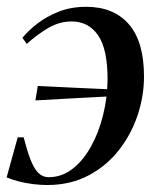

<svg xmlns="http://www.w3.org/2000/svg" viewBox="-28 -533 468 564"><path d="M225 -513Q306 -513 350.5 -461.8Q395 -410.5 395 -308.5Q395 -250 375.8 -193.2Q356.5 -136.5 320 -90.5Q283.5 -44.5 230.8 -17Q178 10.5 110.5 10.5Q91.5 10.5 69.2 7.8Q47 5 26.5 -0.2Q6 -5.5 -8.5 -12L24 -129.5H41.5Q51.5 -90.5 61.5 -64.5Q71.5 -38.5 84.2 -25.5Q97 -12.5 115 -12.5Q153.5 -12.5 185 -37Q216.5 -61.5 239.2 -102.5Q262 -143.5 274.8 -194.8Q287.5 -246 288 -300Q288 -389.5 259.8 -429.8Q231.5 -470 182.5 -470Q147.5 -470 115.5 -451.8Q83.5 -433.5 50.5 -404L38 -422Q54.5 -442.5 81.5 -463.5Q108.5 -484.5 144.8 -498.8Q181 -513 225 -513ZM76 -238 83 -280.5Q141.5 -277.5 192.8 -275.2Q244 -273 308.5 -270L307 -250.5Q247 -247.5 191.8 -244.5Q136.5 -241.5 76 -238Z"/></svg>

Font: Merriweather 144pt
Style: Italic
Weight: 400
Italic angle: -7.8°
Version: Version 2.101